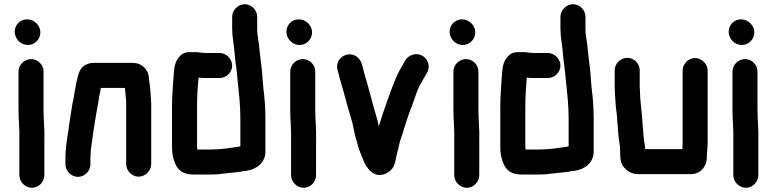

<svg xmlns="http://www.w3.org/2000/svg" viewBox="-20 -788 3676 913"><path d="M68 -448V-265C68 -217 74 -168 72 -122V45C72 77 100 105 132 105C164 105 191 77 191 45V-122C193 -169 187 -217 187 -265V-448C187 -480 160 -507 128 -507C96 -507 68 -480 68 -448ZM50 -637C50 -603 79 -574 112 -574C145 -574 172 -601 172 -634C172 -667 143 -696 109 -696C76 -696 50 -670 50 -637Z M410 -7V-34C410 -39 410 -46 411 -57C411 -66 412 -75 413 -83C420 -136 428 -192 437 -244C441 -269 448 -296 450 -320L452 -332C455 -344 457 -354 459 -366C459 -367 459 -369 460 -370H574C576 -345 580 -320 580 -292V-8C580 24 607 52 639 52C671 52 699 24 699 -8V-291C699 -303 698 -315 697 -328L695 -358C694 -375 691 -392 689 -408C687 -439 680 -456 660 -472C643 -486 629 -489 603 -489H446C421 -489 410 -491 388 -480C361 -467 353 -440 346 -407C342 -393 341 -386 339 -372C337 -360 333 -345 332 -332C330 -318 327 -308 324 -292C318 -249 310 -210 305 -165C298 -124 291 -81 291 -34V-7C291 25 319 53 351 53C383 53 410 25 410 -7Z M1024 -536H961C956 -536 950 -536 945 -537C931 -537 920 -541 906 -540H880C862 -540 847 -534 836 -522C813 -498 809 -474 806 -434C803 -383 798 -338 798 -282V-93C798 -68 800 -47 807 -27C820 17 845 42 900 42H980C1000 42 1020 41 1037 38L1057 36C1071 35 1090 32 1103 31L1121 29C1133 26 1140 25 1153 24C1200 17 1242 -14 1242 -67V-226C1242 -276 1238 -327 1232 -372C1228 -413 1227 -453 1221 -490L1217 -524C1216 -534 1215 -543 1214 -551C1212 -586 1203 -615 1203 -650V-708C1203 -740 1176 -768 1144 -768C1112 -768 1084 -740 1084 -708V-652C1084 -613 1092 -578 1095 -542C1098 -496 1107 -451 1110 -403C1116 -347 1123 -288 1123 -226V-92C1120 -92 1119 -92 1118 -91C1074 -84 1028 -77 980 -77H918V-81C917 -85 917 -89 917 -93V-282C917 -331 920 -375 924 -419C927 -418 931 -418 934 -418C943 -417 952 -417 961 -417H1024C1056 -417 1084 -444 1084 -476C1084 -508 1056 -536 1024 -536Z M1360 -448V-265C1360 -217 1366 -168 1364 -122V45C1364 77 1392 105 1424 105C1456 105 1483 77 1483 45V-122C1485 -169 1479 -217 1479 -265V-448C1479 -480 1452 -507 1420 -507C1388 -507 1360 -480 1360 -448ZM1342 -637C1342 -603 1371 -574 1404 -574C1437 -574 1464 -601 1464 -634C1464 -667 1435 -696 1401 -696C1368 -696 1342 -670 1342 -637Z M1585 -456C1598 -403 1615 -351 1629 -296C1641 -250 1656 -212 1664 -165C1668 -139 1676 -122 1681 -99C1686 -80 1697 -51 1704 -36C1719 8 1758 66 1817 36C1847 20 1855 3 1862 -30C1865 -51 1874 -77 1878 -100C1882 -123 1892 -140 1897 -162C1907 -194 1919 -233 1931 -264L1941 -290C1954 -325 1965 -367 1985 -397C1993 -411 1994 -415 2003 -429L2010 -441C2029 -472 2014 -508 1990 -522C1958 -541 1923 -526 1908 -502L1901 -490C1896 -481 1892 -474 1889 -469L1881 -455C1874 -443 1866 -425 1860 -411C1832 -341 1805 -264 1781 -187C1778 -201 1776 -213 1773 -223C1752 -291 1733 -372 1712 -440C1703 -474 1700 -504 1673 -521C1629 -548 1571 -508 1585 -456Z M2136 -448V-265C2136 -217 2142 -168 2140 -122V45C2140 77 2168 105 2200 105C2232 105 2259 77 2259 45V-122C2261 -169 2255 -217 2255 -265V-448C2255 -480 2228 -507 2196 -507C2164 -507 2136 -480 2136 -448ZM2118 -637C2118 -603 2147 -574 2180 -574C2213 -574 2240 -601 2240 -634C2240 -667 2211 -696 2177 -696C2144 -696 2118 -670 2118 -637Z M2585 -536H2522C2517 -536 2511 -536 2506 -537C2492 -537 2481 -541 2467 -540H2441C2423 -540 2408 -534 2397 -522C2374 -498 2370 -474 2367 -434C2364 -383 2359 -338 2359 -282V-93C2359 -68 2361 -47 2368 -27C2381 17 2406 42 2461 42H2541C2561 42 2581 41 2598 38L2618 36C2632 35 2651 32 2664 31L2682 29C2694 26 2701 25 2714 24C2761 17 2803 -14 2803 -67V-226C2803 -276 2799 -327 2793 -372C2789 -413 2788 -453 2782 -490L2778 -524C2777 -534 2776 -543 2775 -551C2773 -586 2764 -615 2764 -650V-708C2764 -740 2737 -768 2705 -768C2673 -768 2645 -740 2645 -708V-652C2645 -613 2653 -578 2656 -542C2659 -496 2668 -451 2671 -403C2677 -347 2684 -288 2684 -226V-92C2681 -92 2680 -92 2679 -91C2635 -84 2589 -77 2541 -77H2479V-81C2478 -85 2478 -89 2478 -93V-282C2478 -331 2481 -375 2485 -419C2488 -418 2492 -418 2495 -418C2504 -417 2513 -417 2522 -417H2585C2617 -417 2645 -444 2645 -476C2645 -508 2617 -536 2585 -536Z M2903 -454V-386C2903 -353 2906 -318 2908 -285C2910 -266 2915 -233 2915 -213C2916 -204 2917 -194 2918 -183L2920 -153C2922 -124 2929 -99 2929 -71V-56C2929 -46 2930 -37 2931 -29C2936 8 2971 40 3014 40H3266C3310 40 3341 4 3341 -39C3341 -67 3346 -89 3345 -118V-452C3345 -484 3317 -512 3285 -512C3253 -512 3226 -484 3226 -452V-116C3226 -107 3226 -98 3225 -90V-79H3048C3047 -86 3047 -93 3046 -100C3039 -131 3040 -159 3036 -193L3034 -221C3031 -266 3023 -312 3023 -360C3022 -369 3022 -377 3022 -386V-454C3022 -486 2995 -513 2963 -513C2931 -513 2903 -486 2903 -454Z M3463 -448V-265C3463 -217 3469 -168 3467 -122V45C3467 77 3495 105 3527 105C3559 105 3586 77 3586 45V-122C3588 -169 3582 -217 3582 -265V-448C3582 -480 3555 -507 3523 -507C3491 -507 3463 -480 3463 -448ZM3445 -637C3445 -603 3474 -574 3507 -574C3540 -574 3567 -601 3567 -634C3567 -667 3538 -696 3504 -696C3471 -696 3445 -670 3445 -637Z"/></svg>

Font: Electronic
Style: Nord
Weight: 900
Version: Version 1.011